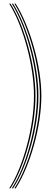

<svg xmlns="http://www.w3.org/2000/svg" viewBox="-20 -820 304 1040"><path d="M65 200H58Q87.5 154.5 112.6 94.1Q137.8 33.8 156.5 -34.1Q175.2 -102 185.6 -170.6Q196 -239.2 196 -301Q196 -360.5 185.6 -427.8Q175.2 -495 156.5 -562.6Q137.8 -630.2 112.6 -691.5Q87.5 -752.8 58 -800H65Q94.8 -752.2 120.1 -690.9Q145.5 -629.5 164.4 -562Q183.2 -494.5 193.6 -427.4Q204 -360.2 204 -301Q204 -239.5 193.6 -171.1Q183.2 -102.8 164.4 -34.9Q145.5 33 120.1 93.6Q94.8 154.2 65 200ZM51 200H44Q73.2 155.2 98 95.1Q122.8 35 141.1 -32.9Q159.5 -100.8 169.8 -169.6Q180 -238.5 180 -301Q180 -361.2 169.8 -428.9Q159.5 -496.5 141.1 -564.1Q122.8 -631.8 98 -692.5Q73.2 -753.2 44 -800H51Q80.2 -753 105.2 -692Q130.2 -631 148.9 -563.4Q167.5 -495.8 177.8 -428.4Q188 -361 188 -301Q188 -238.8 177.8 -170.1Q167.5 -101.5 148.9 -33.6Q130.2 34.2 105.2 94.5Q80.2 154.8 51 200ZM37 200H30Q58.8 155.8 83.1 96.1Q107.5 36.5 125.6 -31.4Q143.8 -99.2 153.9 -168.5Q164 -237.8 164 -301Q164 -362 153.9 -429.9Q143.8 -497.8 125.6 -565.4Q107.5 -633 83.1 -693.5Q58.8 -754 30 -800H37Q66 -753.8 90.6 -693Q115.2 -632.2 133.5 -564.8Q151.8 -497.2 161.9 -429.4Q172 -361.5 172 -301Q172 -238.2 161.9 -169.1Q151.8 -100 133.5 -32.1Q115.2 35.8 90.6 95.6Q66 155.5 37 200Z"/></svg>

Font: Big Shoulders Inline Text Thin Thin
Style: Regular
Weight: 250
Version: Version 2.002